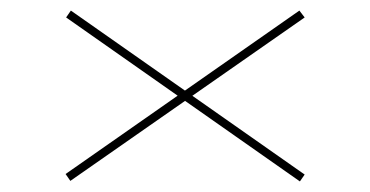

<svg xmlns="http://www.w3.org/2000/svg" viewBox="-20 -481 700 363"><path d="M105 -448 114 -461 556 -151 547 -138ZM546 -461 556 -448 113 -139 104 -152Z"/></svg>

Font: Kalnia Expanded Thin
Style: Regular
Weight: 250
Width: 7
Designer: Frida Medrano
Foundry: Frida Medrano
Version: Version 1.105